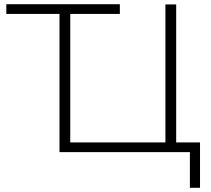

<svg xmlns="http://www.w3.org/2000/svg" viewBox="-20 -720 1001 910"><path d="M10 -654V-700H548V-654H313V-45H764V-699H815V-45H928V170H880V1H262V-654Z"/></svg>

Font: Goldbeck Next Light
Style: Regular
Weight: 300
Designer: Julieta Ulanovsky
Foundry: Julieta Ulanovsky
Version: Version 7.200